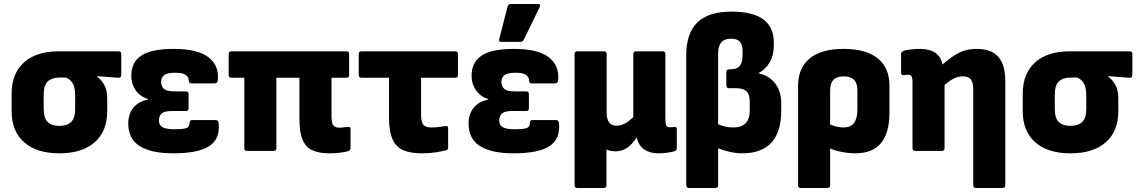

<svg xmlns="http://www.w3.org/2000/svg" viewBox="-20 -753 5673 958"><path d="M276 12Q163 12 100.5 -43Q38 -98 38 -198V-285Q38 -386 99.5 -441.5Q161 -497 274 -497H571Q585 -497 585 -484V-379Q585 -364 570 -365L465 -373V-370Q484 -357 499.5 -330.5Q515 -304 515 -262V-198Q515 -98 452.5 -43Q390 12 276 12ZM276 -125Q315 -125 335 -144.5Q355 -164 355 -210V-275Q355 -320 341 -340Q327 -360 309 -366H278Q239 -366 218.5 -347Q198 -328 198 -279V-210Q198 -164 217.5 -144.5Q237 -125 276 -125Z M845 12Q734 12 677 -24Q620 -60 620 -137Q620 -184 645.5 -215.5Q671 -247 718 -256V-259Q679 -271 657 -302.5Q635 -334 635 -374Q635 -443 685.5 -476Q736 -509 846 -509Q966 -509 1020 -467.5Q1074 -426 1067 -353Q1065 -337 1051 -337H935Q922 -337 922 -351Q922 -367 907.5 -378.5Q893 -390 855 -390Q814 -390 799 -378Q784 -366 784 -345Q784 -322 798 -309.5Q812 -297 852 -297H908Q921 -297 921 -283V-213Q921 -199 908 -199H835Q801 -199 787 -187Q773 -175 773 -151Q773 -128 791.5 -118Q810 -108 851 -108Q888 -108 907 -113Q926 -118 926 -141Q926 -154 940 -154H1056Q1070 -154 1071 -138Q1079 -60 1024 -24Q969 12 845 12Z M1623 12Q1573 12 1540 -2.5Q1507 -17 1490.5 -54Q1474 -91 1474 -157V-365H1359V-14Q1359 0 1345 0H1213Q1199 0 1199 -14V-365H1135Q1121 -365 1121 -379V-484Q1121 -497 1135 -497H1708Q1722 -497 1722 -484V-379Q1722 -365 1708 -365H1634V-175Q1634 -144 1641.5 -130Q1649 -116 1673 -116Q1684 -116 1694.5 -117.5Q1705 -119 1717 -120Q1729 -121 1729 -109V-15Q1729 -3 1718 1Q1702 6 1676 9Q1650 12 1623 12Z M2084 12Q2030 12 1993.5 -3Q1957 -18 1939 -57Q1921 -96 1921 -167V-365H1784Q1770 -365 1770 -379V-484Q1770 -497 1784 -497H2251Q2265 -497 2265 -484V-379Q2265 -365 2251 -365H2081V-179Q2081 -147 2091 -132Q2101 -117 2133 -117Q2155 -117 2173 -120Q2191 -123 2203 -124Q2216 -126 2216 -113V-18Q2216 -5 2205 -3Q2186 2 2155 7Q2124 12 2084 12Z M2543 12Q2432 12 2375 -24Q2318 -60 2318 -137Q2318 -184 2343.5 -215.5Q2369 -247 2416 -256V-259Q2377 -271 2355 -302.5Q2333 -334 2333 -374Q2333 -443 2383.5 -476Q2434 -509 2544 -509Q2664 -509 2718 -467.5Q2772 -426 2765 -353Q2763 -337 2749 -337H2633Q2620 -337 2620 -351Q2620 -367 2605.5 -378.5Q2591 -390 2553 -390Q2512 -390 2497 -378Q2482 -366 2482 -345Q2482 -322 2496 -309.5Q2510 -297 2550 -297H2606Q2619 -297 2619 -283V-213Q2619 -199 2606 -199H2533Q2499 -199 2485 -187Q2471 -175 2471 -151Q2471 -128 2489.5 -118Q2508 -108 2549 -108Q2586 -108 2605 -113Q2624 -118 2624 -141Q2624 -154 2638 -154H2754Q2768 -154 2769 -138Q2777 -60 2722 -24Q2667 12 2543 12ZM2481 -544Q2467 -544 2471 -558L2513 -722Q2516 -733 2529 -733H2664Q2681 -733 2672 -716L2593 -554Q2588 -544 2576 -544Z M2861 185Q2847 185 2847 171V-484Q2847 -497 2861 -497H2993Q3007 -497 3007 -484V-191Q3007 -126 3056 -126Q3080 -126 3101 -138.5Q3122 -151 3140 -169V-484Q3140 -497 3154 -497H3286Q3300 -497 3300 -484V-159Q3300 -133 3305 -125.5Q3310 -118 3324 -118Q3331 -118 3335.5 -118.5Q3340 -119 3346 -120Q3357 -121 3357 -108V-13Q3357 -1 3341 3Q3324 7 3304.5 9.5Q3285 12 3266 12Q3224 12 3195.5 -6.5Q3167 -25 3157 -67V-68Q3137 -35 3110.5 -16.5Q3084 2 3052 2Q3025 2 3006 -7V171Q3006 185 2992 185Z M3418 185Q3404 185 3404 171V-477Q3404 -587 3459.5 -641Q3515 -695 3630 -695Q3841 -695 3841 -541V-524Q3841 -477 3820.5 -442Q3800 -407 3766 -389V-387Q3816 -377 3847 -337.5Q3878 -298 3878 -238V-202Q3878 12 3683 12Q3655 12 3624.5 5.5Q3594 -1 3563 -13V171Q3563 185 3549 185ZM3563 -487V-133Q3600 -117 3640 -117Q3721 -117 3721 -203V-246Q3721 -282 3704.5 -297.5Q3688 -313 3652 -313H3618Q3604 -313 3604 -327V-393Q3604 -407 3618 -407H3623Q3657 -407 3671 -424Q3685 -441 3685 -480V-498Q3685 -531 3671 -545.5Q3657 -560 3627 -560Q3563 -560 3563 -487Z M3976 185Q3962 185 3962 171V-324Q3962 -414 4020 -461.5Q4078 -509 4189 -509Q4302 -509 4360 -461.5Q4418 -414 4418 -325V-191Q4418 12 4248 12Q4216 12 4182 5.5Q4148 -1 4122 -12V171Q4122 185 4108 185ZM4122 -303V-132Q4157 -117 4189 -117Q4258 -117 4258 -205V-304Q4258 -372 4189 -372Q4122 -372 4122 -303Z M4547 0Q4533 0 4533 -14V-340Q4533 -365 4528 -372.5Q4523 -380 4510 -380Q4503 -380 4498 -379Q4493 -378 4488 -378Q4476 -377 4476 -390V-484Q4476 -496 4493 -501Q4530 -509 4570 -509Q4667 -509 4683 -431Q4716 -462 4757 -485.5Q4798 -509 4854 -509Q4925 -509 4960.5 -470Q4996 -431 4996 -346V171Q4996 185 4982 185H4850Q4836 185 4836 171V-309Q4836 -341 4824 -356.5Q4812 -372 4784 -372Q4760 -372 4737 -360Q4714 -348 4693 -329V-14Q4693 0 4679 0Z M5321 12Q5208 12 5145.5 -43Q5083 -98 5083 -198V-285Q5083 -386 5144.5 -441.5Q5206 -497 5319 -497H5616Q5630 -497 5630 -484V-379Q5630 -364 5615 -365L5510 -373V-370Q5529 -357 5544.5 -330.5Q5560 -304 5560 -262V-198Q5560 -98 5497.5 -43Q5435 12 5321 12ZM5321 -125Q5360 -125 5380 -144.5Q5400 -164 5400 -210V-275Q5400 -320 5386 -340Q5372 -360 5354 -366H5323Q5284 -366 5263.5 -347Q5243 -328 5243 -279V-210Q5243 -164 5262.5 -144.5Q5282 -125 5321 -125Z"/></svg>

Font: Sofia Sans Black
Style: Regular
Weight: 900
Designer: Botio Nikoltchev, Ani Petrova
Foundry: lettersoup
Version: Version 4.100; ttfautohint (v1.8.3)